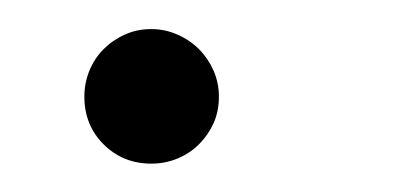

<svg xmlns="http://www.w3.org/2000/svg" viewBox="-20 -105 270 132"><path d="M38 -38.5Q38 -48 41.5 -56.5Q45 -65 51.2 -71.2Q57.5 -77.5 65.8 -81.2Q74 -85 84 -85Q93.5 -85 102 -81.2Q110.5 -77.5 116.8 -71.2Q123 -65 126.8 -56.5Q130.5 -48 130.5 -38.5Q130.5 -28.5 126.8 -20.2Q123 -12 116.8 -5.8Q110.5 0.5 102 4Q93.5 7.5 84 7.5Q64.5 7.5 51.2 -5.8Q38 -19 38 -38.5Z"/></svg>

Font: Lato Light
Style: Italic
Weight: 300
Italic angle: -7°
Designer: Lukasz Dziedzic
Foundry: tyPoland Lukasz Dziedzic
Version: Version 2.007; 2014-02-27